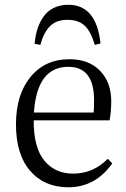

<svg xmlns="http://www.w3.org/2000/svg" viewBox="-20 -770 529 804"><path d="M266.1 -750Q383.8 -750 400.9 -587.9L377 -582Q361.3 -636.7 335.2 -661.9Q309.1 -687 262.2 -687Q215.3 -687 188.7 -659.7Q162.1 -632.3 148.9 -582L125 -586.9Q127.9 -621.6 137.2 -649.9Q146.5 -678.2 162.8 -701.2Q179.2 -724.1 205.6 -737.1Q231.9 -750 266.1 -750ZM266.1 14.2Q165.5 14.2 106.2 -54.7Q46.9 -123.5 46.9 -249Q46.9 -373.5 107.7 -447.8Q168.5 -522 271 -522Q352.1 -522 398.9 -473.6Q445.8 -425.3 445.8 -346.2Q445.8 -305.2 439 -266.1H121.1Q120.6 -152.8 165.3 -97.9Q210 -43 286.1 -43Q370.6 -43 431.2 -105L450.2 -85.9Q379.4 14.2 266.1 14.2ZM122.1 -298.8H372.1Q374 -315.9 374 -350.1Q374 -490.2 266.1 -490.2Q134.8 -490.2 122.1 -298.8Z"/></svg>

Font: Literata Light
Style: Regular
Weight: 300
Designer: Latin by Veronika Burian and Jose Scaglione. Greek by Irene Vlachou. Cyrillic by Vera Evstafieva.
Foundry: TypeTogether
Version: Version 3.021